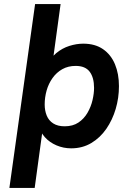

<svg xmlns="http://www.w3.org/2000/svg" viewBox="-20 -717 651 941"><path d="M26 204 152 -697H277L231 -361L208 -393Q226 -432 255.5 -456.5Q285 -481 320 -492Q355 -503 388 -503Q446 -503 485 -476Q524 -449 543.5 -402Q563 -355 563 -295Q563 -237 547 -183Q531 -129 501 -85.5Q471 -42 427.5 -16Q384 10 329 10Q291 10 257 -4.5Q223 -19 200 -44.5Q177 -70 171 -102L196 -133L150 204ZM297 -98Q337 -98 364.5 -116.5Q392 -135 409 -164.5Q426 -194 433.5 -226.5Q441 -259 441 -286Q441 -337 419.5 -365.5Q398 -394 351 -394Q314 -394 285.5 -378Q257 -362 237.5 -334.5Q218 -307 208.5 -273.5Q199 -240 199 -205Q199 -175 209 -150.5Q219 -126 241 -112Q263 -98 297 -98Z"/></svg>

Font: Hanken Grotesk
Style: Bold Italic
Weight: 700
Italic angle: -8°
Designer: Alfredo Marco Pradil
Foundry: Hanken Design Co.
Version: Version 3.013